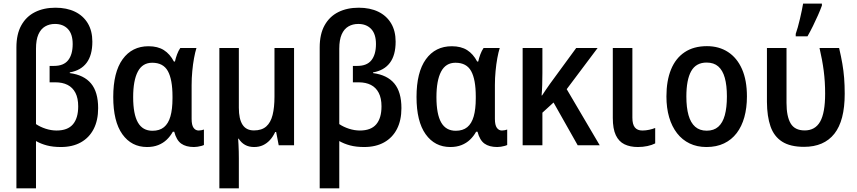

<svg xmlns="http://www.w3.org/2000/svg" viewBox="-20 -808 4768 1068"><path d="M288.6 -765.1Q351.1 -765.1 397 -742.9Q442.9 -720.7 468.3 -678.5Q493.7 -636.2 493.7 -576.2Q493.7 -501 461.7 -458.5Q429.7 -416 368.2 -405.3V-401.4Q446.8 -391.1 486.3 -343.8Q525.9 -296.4 525.9 -206.5Q525.9 -138.7 501 -90.3Q476.1 -42 429.7 -16.1Q383.3 9.8 318.8 9.8Q274.4 9.8 241 1Q207.5 -7.8 180.2 -23.4V239.7H71.3V-544.4Q71.3 -618.2 98.6 -667.2Q126 -716.3 174.8 -740.7Q223.6 -765.1 288.6 -765.1ZM285.6 -674.8Q254.9 -674.8 231 -660.9Q207 -647 193.6 -616.7Q180.2 -586.4 180.2 -536.6V-117.7Q203.1 -102.1 233.9 -92Q264.6 -82 294.9 -82Q356.4 -82 385.7 -116.5Q415 -150.9 415 -216.3Q415 -261.7 399.7 -291.5Q384.3 -321.3 356 -335.7Q327.6 -350.1 288.1 -350.1H255.9V-441.4H280.8Q334 -441.4 359.1 -473.1Q384.3 -504.9 384.3 -563Q384.3 -618.7 357.7 -646.7Q331.1 -674.8 285.6 -674.8Z M828.1 -80.6Q867.7 -80.6 892.1 -100.6Q916.5 -120.6 928 -160.6Q939.5 -200.7 939.5 -261.2V-271.5Q939.5 -365.7 913.8 -412.4Q888.2 -459 826.7 -459Q772.5 -459 746.6 -409.7Q720.7 -360.4 720.7 -267.6Q720.7 -172.9 747.1 -126.7Q773.4 -80.6 828.1 -80.6ZM797.9 9.8Q711.4 9.8 660.6 -61.3Q609.9 -132.3 609.9 -268.6Q609.9 -406.2 662.1 -478.5Q714.4 -550.8 806.2 -550.8Q857.4 -550.8 891.4 -529.3Q925.3 -507.8 947.3 -465.8H953.1Q957.5 -485.8 965.1 -506.1Q972.7 -526.4 982.9 -541H1072.8Q1065.4 -517.6 1059.3 -484.4Q1053.2 -451.2 1049.6 -412.6Q1045.9 -374 1045.9 -335V-146.5Q1045.9 -112.3 1056.6 -97.2Q1067.4 -82 1085 -82Q1092.8 -82 1100.8 -83.7Q1108.9 -85.4 1114.3 -87.4V-1.5Q1109.9 1 1100.1 3.7Q1090.3 6.3 1079.3 8.1Q1068.4 9.8 1059.1 9.8Q1014.2 9.8 987.8 -9.3Q961.4 -28.3 949.2 -75.2H941.4Q927.2 -49.8 907.2 -30.8Q887.2 -11.7 860.1 -1Q833 9.8 797.9 9.8Z M1615.7 -541V0H1530.3L1516.1 -73.7H1510.7Q1498.5 -47.4 1481.4 -28.8Q1464.4 -10.3 1442.6 -0.2Q1420.9 9.8 1393.6 9.8Q1364.3 9.8 1343 -2.2Q1321.8 -14.2 1307.6 -36.6H1304.7Q1305.7 -22.9 1306.6 -4.4Q1307.6 14.2 1308.1 33.9Q1308.6 53.7 1308.6 73.2V239.7H1200.2V-541H1308.6V-208.5Q1308.6 -146 1329.1 -114.3Q1349.6 -82.5 1392.6 -82.5Q1436 -82.5 1460.9 -104.5Q1485.8 -126.5 1496.3 -168.5Q1506.8 -210.4 1506.8 -270V-541Z M1975.6 -765.1Q2038.1 -765.1 2084 -742.9Q2129.9 -720.7 2155.3 -678.5Q2180.7 -636.2 2180.7 -576.2Q2180.7 -501 2148.7 -458.5Q2116.7 -416 2055.2 -405.3V-401.4Q2133.8 -391.1 2173.3 -343.8Q2212.9 -296.4 2212.9 -206.5Q2212.9 -138.7 2188 -90.3Q2163.1 -42 2116.7 -16.1Q2070.3 9.8 2005.9 9.8Q1961.4 9.8 1928 1Q1894.5 -7.8 1867.2 -23.4V239.7H1758.3V-544.4Q1758.3 -618.2 1785.6 -667.2Q1813 -716.3 1861.8 -740.7Q1910.6 -765.1 1975.6 -765.1ZM1972.7 -674.8Q1941.9 -674.8 1918 -660.9Q1894 -647 1880.6 -616.7Q1867.2 -586.4 1867.2 -536.6V-117.7Q1890.1 -102.1 1920.9 -92Q1951.7 -82 1981.9 -82Q2043.5 -82 2072.8 -116.5Q2102.1 -150.9 2102.1 -216.3Q2102.1 -261.7 2086.7 -291.5Q2071.3 -321.3 2043 -335.7Q2014.6 -350.1 1975.1 -350.1H1942.9V-441.4H1967.8Q2021 -441.4 2046.1 -473.1Q2071.3 -504.9 2071.3 -563Q2071.3 -618.7 2044.7 -646.7Q2018.1 -674.8 1972.7 -674.8Z M2515.1 -80.6Q2554.7 -80.6 2579.1 -100.6Q2603.5 -120.6 2615 -160.6Q2626.5 -200.7 2626.5 -261.2V-271.5Q2626.5 -365.7 2600.8 -412.4Q2575.2 -459 2513.7 -459Q2459.5 -459 2433.6 -409.7Q2407.7 -360.4 2407.7 -267.6Q2407.7 -172.9 2434.1 -126.7Q2460.4 -80.6 2515.1 -80.6ZM2484.9 9.8Q2398.4 9.8 2347.7 -61.3Q2296.9 -132.3 2296.9 -268.6Q2296.9 -406.2 2349.1 -478.5Q2401.4 -550.8 2493.2 -550.8Q2544.4 -550.8 2578.4 -529.3Q2612.3 -507.8 2634.3 -465.8H2640.1Q2644.5 -485.8 2652.1 -506.1Q2659.7 -526.4 2669.9 -541H2759.8Q2752.4 -517.6 2746.3 -484.4Q2740.2 -451.2 2736.6 -412.6Q2732.9 -374 2732.9 -335V-146.5Q2732.9 -112.3 2743.7 -97.2Q2754.4 -82 2772 -82Q2779.8 -82 2787.8 -83.7Q2795.9 -85.4 2801.3 -87.4V-1.5Q2796.9 1 2787.1 3.7Q2777.3 6.3 2766.4 8.1Q2755.4 9.8 2746.1 9.8Q2701.2 9.8 2674.8 -9.3Q2648.4 -28.3 2636.2 -75.2H2628.4Q2614.3 -49.8 2594.2 -30.8Q2574.2 -11.7 2547.1 -1Q2520 9.8 2484.9 9.8Z M3304.2 -541 3132.3 -312 3315.9 0H3193.4L3059.1 -237.8L2997.1 -181.2V0H2887.2V-541H2997.1V-401.9Q2997.1 -368.2 2996.1 -335.9Q2995.1 -303.7 2992.7 -276.9H2995.1Q3005.9 -293.5 3017.1 -309.8Q3028.3 -326.2 3038.6 -340.8L3185.1 -541Z M3497.6 -541V-153.3Q3497.6 -116.2 3511.5 -99.1Q3525.4 -82 3553.2 -82Q3572.3 -82 3591.3 -86.2Q3610.4 -90.3 3624.5 -96.2V-10.3Q3606.4 -1 3581.3 4.4Q3556.2 9.8 3527.8 9.8Q3484.9 9.8 3453.6 -5.4Q3422.4 -20.5 3405.5 -55.9Q3388.7 -91.3 3388.7 -151.9V-541Z M4134.8 -271.5Q4134.8 -208 4120.4 -156.2Q4106 -104.5 4077.6 -67.4Q4049.3 -30.3 4007.3 -10.3Q3965.3 9.8 3909.7 9.8Q3857.4 9.8 3816.2 -10Q3774.9 -29.8 3746.1 -66.9Q3717.3 -104 3702.1 -155.8Q3687 -207.5 3687 -271.5Q3687 -358.9 3712.6 -421.6Q3738.3 -484.4 3788.6 -517.8Q3838.9 -551.3 3912.1 -551.3Q3979.5 -551.3 4029.5 -518.8Q4079.6 -486.3 4107.2 -424.1Q4134.8 -361.8 4134.8 -271.5ZM3797.9 -271Q3797.9 -210 3809.8 -167.5Q3821.8 -125 3846.9 -103Q3872.1 -81.1 3911.1 -81.1Q3950.7 -81.1 3975.3 -102.8Q4000 -124.5 4011.7 -167Q4023.4 -209.5 4023.4 -271.5Q4023.4 -333 4011.7 -375Q4000 -417 3975.3 -438.5Q3950.7 -460 3910.6 -460Q3851.6 -460 3824.7 -412.1Q3797.9 -364.3 3797.9 -271Z M4452.6 8.8Q4375.5 8.8 4330.3 -20.3Q4285.2 -49.3 4265.9 -105Q4246.6 -160.6 4246.1 -240.7V-541H4355V-235.4Q4355 -160.6 4377.9 -121.6Q4400.9 -82.5 4456.1 -82.5Q4514.2 -82.5 4542 -131.3Q4569.8 -180.2 4569.8 -287.1Q4569.8 -353.5 4562 -413.8Q4554.2 -474.1 4538.6 -541H4647.5Q4658.7 -493.7 4665.5 -453.9Q4672.4 -414.1 4675.5 -374.3Q4678.7 -334.5 4678.7 -286.1Q4678.7 -136.7 4621.1 -64Q4563.5 8.8 4452.6 8.8ZM4406.2 -606V-619.6Q4411.6 -634.3 4417.7 -656.2Q4423.8 -678.2 4429.7 -703.1Q4435.5 -728 4440.2 -750.5Q4444.8 -772.9 4447.3 -788.1H4551.8V-776.9Q4543 -752.4 4530 -723.1Q4517.1 -693.8 4502.2 -663.6Q4487.3 -633.3 4471.7 -606Z"/></svg>

Font: Open Sans SemiCondensed SemiBold
Style: Regular
Weight: 600
Width: 4
Designer: Monotype Design Team
Foundry: Monotype Imaging Inc.
Version: Version 3.000